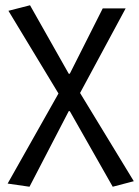

<svg xmlns="http://www.w3.org/2000/svg" viewBox="-20 -518 528 729"><path d="M92 191 241 -96H245L408 191L488 170L284 -165L457 -486H370L245 -238H241L94 -498L12 -477L202 -163L9 179Z"/></svg>

Font: Giro Sans Regular
Style: Regular
Weight: 400
Designer: Paul D. Hunt
Foundry: Adobe Systems Incorporated
Version: Version 1.000;PS 1.0;hotconv 1.0.88;makeotf.lib2.5.647800